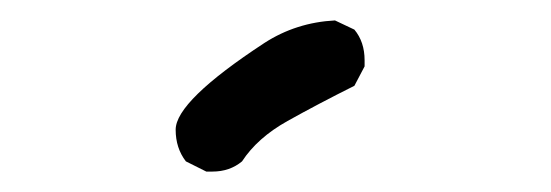

<svg xmlns="http://www.w3.org/2000/svg" viewBox="-20 -842 540 188"><path d="M188 -674H182L162 -684Q152 -697 152 -715Q152 -743 239 -800Q270 -820 308 -822L327 -813Q337 -801 337 -783V-777L327 -758Q291 -740 261.5 -723.5Q232 -707 217 -684Q205 -674 188 -674Z"/></svg>

Font: Xiaolai SC
Style: Regular
Weight: 400
Designer: Nozomi Seto 瀬戸のぞみ
Version: Version 3.11;December 4, 2020;FontCreator 13.0.0.2613 64-bit